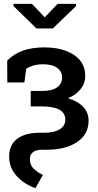

<svg xmlns="http://www.w3.org/2000/svg" viewBox="-20 -782 518 1016"><path d="M173.3 -631.3 51.3 -750V-761.7H148.9L216.8 -690.4L285.2 -761.7H381.8V-749L259.3 -631.3ZM167.5 213.9Q107.4 192.4 68.1 149.2Q28.8 106 28.3 47.9Q28.3 -15.6 71 -47.6Q113.8 -79.6 190.4 -79.6H214.8Q266.6 -79.6 296.1 -97.9Q325.7 -116.2 325.7 -148.9Q325.7 -218.8 201.7 -218.8H142.6V-300.8H204.1Q256.8 -300.8 282.7 -320.3Q308.6 -339.8 308.6 -372.1Q308.6 -402.8 283.4 -422.1Q258.3 -441.4 209.5 -441.9Q179.7 -441.9 157 -435.3Q134.3 -428.7 118.7 -418L108.9 -345.7H18.6L18.1 -460.9Q84.5 -531.2 213.9 -531.2Q311.5 -531.2 371.3 -491.5Q431.2 -451.7 431.2 -379.9Q431.2 -341.3 407 -310.8Q382.8 -280.3 339.8 -262.2Q392.6 -246.1 420.7 -216.1Q448.7 -186 448.7 -143.1Q448.7 -71.3 388.2 -30.5Q327.6 10.3 228 10.3H204.1Q138.2 10.3 138.2 61Q138.2 91.8 158.2 110.8Q178.2 129.9 207 143.6Z"/></svg>

Font: Roboto Slab Medium
Style: Regular
Weight: 500
Designer: Google
Version: Version 2.001; ttfautohint (v1.8.3)